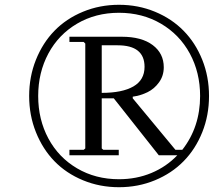

<svg xmlns="http://www.w3.org/2000/svg" viewBox="-20 -780 934 810"><path d="M131.6 -222.2Q103 -293.5 103 -375Q103 -456.5 131.6 -527.8Q160.2 -599.1 209.7 -650.1Q259.3 -701.2 330.1 -730.5Q400.9 -759.8 481.9 -759.8Q563 -759.8 633.8 -730.5Q704.6 -701.2 754.6 -650.1Q804.7 -599.1 833.3 -527.8Q861.8 -456.5 861.8 -375Q861.8 -293.5 833.3 -222.2Q804.7 -150.9 754.6 -99.9Q704.6 -48.8 633.8 -19.5Q563 9.8 481.9 9.8Q400.9 9.8 330.1 -19.5Q259.3 -48.8 209.7 -99.9Q160.2 -150.9 131.6 -222.2ZM481.9 -23.9Q555.7 -23.9 618.9 -50.3Q682.1 -76.7 728 -125H649.9L460 -365.2H409.2V-153.8L416 -147.9H481V-125H272.9V-147.9H333L339.8 -153.8V-596.2L333 -603H272.9V-625H494.1Q577.6 -625 624.3 -589.8Q670.9 -554.7 670.9 -496.1Q670.9 -460.4 651.1 -432.9Q631.3 -405.3 602.5 -391.1Q573.7 -377 540 -372.1V-365.2L720.2 -147.9H749Q824.2 -244.1 824.2 -375Q824.2 -474.1 780.8 -554.2Q737.3 -634.3 658.9 -680.2Q580.6 -726.1 481.9 -726.1Q383.3 -726.1 305.2 -680.2Q227.1 -634.3 184.1 -554.2Q141.1 -474.1 141.1 -375Q141.1 -275.9 184.1 -195.8Q227.1 -115.7 305.2 -69.8Q383.3 -23.9 481.9 -23.9ZM409.2 -588.9V-388.2Q495.6 -388.2 542.7 -415.3Q589.8 -442.4 589.8 -498Q589.8 -588.9 476.1 -588.9Z"/></svg>

Font: Happy Times at the IKOB New Game Plus Edition
Style: Italic
Weight: 400
Italic angle: -16°
Designer: Lucas Le Bihan
Foundry: Lucas Le Bihan
Version: Version 1.000;PS 1.0;hotconv 1.0.88;makeotf.lib2.5.647800